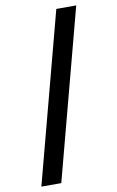

<svg xmlns="http://www.w3.org/2000/svg" viewBox="-102 -854 637 1049"><g transform="rotate(-10 217.0 -329.0)"><path d="M39.5 142 288.5 -800H399L150 142Z"/></g></svg>

Font: Trispace Thin Medium
Style: Regular
Weight: 500
Version: Version 1.210